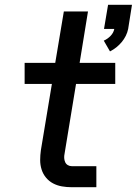

<svg xmlns="http://www.w3.org/2000/svg" viewBox="-20 -783 572 803"><path d="M440 -568 414 -613Q430 -620 442.5 -633Q455 -646 458 -662H415L432 -763H532L516 -662Q513 -647 506 -633Q499 -619 489 -607Q479 -595 466.5 -585Q454 -575 440 -568ZM280 0Q259 0 239 -3.5Q219 -7 202 -16Q185 -25 172.5 -40Q160 -55 154 -74Q148 -93 148 -113.5Q148 -134 151 -155L197 -432H83V-520H211L247 -735H348L313 -520H462V-432H298L250 -140Q248 -131 248.5 -122Q249 -113 252.5 -105Q256 -97 263.5 -92.5Q271 -88 280 -88H383V0Z"/></svg>

Font: Iosevka SS04 Semibold Oblique
Style: Regular
Weight: 600
Italic angle: -9°
Monospace: yes
Designer: Belleve Invis
Foundry: Belleve Invis
Version: Version 19.0.0; ttfautohint (v1.8.4)